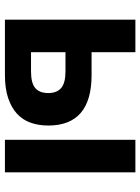

<svg xmlns="http://www.w3.org/2000/svg" viewBox="85 -655 570 780"><g transform="rotate(90 370.0 -265.0)"><path d="M60 -530H192V-352H285Q490 -352 490 -176Q490 -137 478.5 -104.5Q467 -72 442 -49Q417 -26 378 -13Q339 0 285 0H60ZM270 -106Q318 -106 338 -123.5Q358 -141 358 -176Q358 -211 337.5 -228.5Q317 -246 270 -246H192V-106ZM548 -530H680V0H548Z"/></g></svg>

Font: Golos Text DemiBold
Style: Regular
Weight: 600
Designer: A.Korolkova, Vitaly Kuzmin
Foundry: ParaType Ltd
Version: Version 2.002